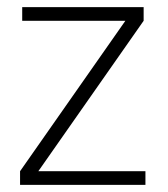

<svg xmlns="http://www.w3.org/2000/svg" viewBox="-20 -516 468 536"><path d="M36 0V-38L330 -458H42V-496H381V-458L87 -38H386V0Z"/></svg>

Font: DM Sans 24pt ExtraLight
Style: Regular
Weight: 250
Designer: Colophon Foundry, Jonny Pinhorn
Foundry: Colophon Foundry
Version: Version 4.004;gftools[0.9.30]